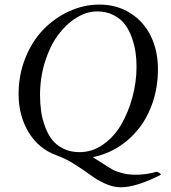

<svg xmlns="http://www.w3.org/2000/svg" viewBox="-20 -669 733 822"><path d="M405.3 -649.4Q480.5 -649.4 538.1 -612.8Q595.7 -576.2 626 -513.7Q656.2 -451.2 656.2 -373Q656.2 -299.3 634.8 -233.9Q613.3 -168.5 575.7 -120.4Q538.1 -72.3 487.1 -40Q436 -7.8 377 3.9Q392.6 13.2 421.9 32.2Q451.2 51.3 464.4 58.3Q477.5 65.4 503.7 72.3Q529.8 79.1 561.5 79.1Q606 79.1 650.4 66.4Q655.3 66.4 662.1 71.3Q668.9 76.2 668.9 79.1Q563.5 132.8 497.1 132.8Q464.4 132.8 429.2 116.7Q394 100.6 366.5 79.8Q338.9 59.1 298.8 33.9Q258.8 8.8 222.7 -3.9Q146 -31.2 102.8 -102.3Q59.6 -173.3 59.6 -266.6Q59.6 -348.6 88.6 -420.9Q117.7 -493.2 165.8 -542.7Q213.9 -592.3 276.4 -620.8Q338.9 -649.4 405.3 -649.4ZM396.5 -620.1Q350.6 -620.1 306.4 -592.5Q262.2 -564.9 227.8 -518.1Q193.4 -471.2 172.4 -403.8Q151.4 -336.4 151.4 -261.7Q151.4 -225.6 156 -192.9Q160.6 -160.2 172.6 -127.4Q184.6 -94.7 202.9 -71Q221.2 -47.4 251.5 -32.5Q281.7 -17.6 320.3 -17.6Q374.5 -17.6 421.1 -50Q467.8 -82.5 498.5 -135Q529.3 -187.5 546.9 -252.7Q564.5 -317.9 564.5 -383.8Q564.5 -415 560.3 -444.8Q556.2 -474.6 544.7 -507.3Q533.2 -540 515.1 -564.2Q497.1 -588.4 466.6 -604.2Q436 -620.1 396.5 -620.1Z"/></svg>

Font: Crimson
Style: Italic
Weight: 400
Italic angle: -11°
Version: Version 0.8